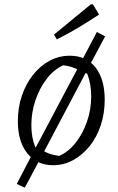

<svg xmlns="http://www.w3.org/2000/svg" viewBox="-20 -750 543 882"><path d="M172 -34 94 112 57 95 134 -53ZM224 9Q149 9 105.5 -45.5Q62 -100 62 -193Q62 -256 80.5 -310.5Q99 -365 132 -406.5Q165 -448 208 -471Q251 -494 301 -494Q376 -494 418.5 -440.5Q461 -387 461 -292Q461 -230 443 -175Q425 -120 392 -79Q359 -38 316 -14.5Q273 9 224 9ZM252 -34Q294 -52 327 -93.5Q360 -135 379.5 -191Q399 -247 399 -308Q399 -335 394.5 -361Q390 -387 381 -411Q348 -426 324 -436.5Q300 -447 270 -450Q228 -431 195 -388.5Q162 -346 143 -290Q124 -234 124 -175Q124 -147 128.5 -121.5Q133 -96 142 -74Q173 -59 196 -48.5Q219 -38 252 -34ZM348 -457 425 -603 463 -583 385 -437ZM134 -53 348 -457 385 -437 172 -34ZM241 -569 228 -591 397 -730H407L435 -683Q388 -652 340.5 -623.5Q293 -595 241 -569Z"/></svg>

Font: Piazzolla Thin Light
Style: Italic
Weight: 300
Italic angle: -11.3°
Version: Version 2.005